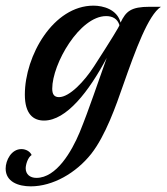

<svg xmlns="http://www.w3.org/2000/svg" viewBox="-58 -424 590 680"><path d="M472 -400C406 -400 388 -384 369 -344C357 -391 307 -404 273 -404C131 -404 30 -227 30 -89C30 -20 60 3 98 3C177 3 257 -100 320 -219C289 -133 258 -38 224 45C196 112 142 206 71 206C48 206 33 193 33 172C33 160 40 134 54 125C49 113 34 104 18 104C-18 104 -38 144 -38 173C-38 220 7 236 51 236C129 236 211 189 265 121C316 56 353 -50 378 -122C422 -247 467 -371 512 -400ZM365 -335C365 -331 335 -282 275 -189C241 -136 188 -80 151 -80C134 -80 127 -90 127 -110C127 -198 224 -367 318 -367C340 -367 358 -358 365 -335Z"/></svg>

Font: Playball
Style: Regular
Weight: 400
Designer: Robert E. Leuschke
Foundry: Robert E. Leuschke
Version: Version 1.001